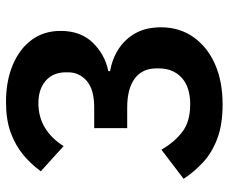

<svg xmlns="http://www.w3.org/2000/svg" viewBox="-81 -669 762 640"><g transform="rotate(-90 300.0 -349.0)"><path d="M193 -416H262Q322 -416 350.5 -441Q379 -466 379 -503V-510Q379 -553 351 -577.5Q323 -602 276 -602Q230 -602 194 -580Q158 -558 133 -518L49 -594Q73 -627 104.5 -653Q136 -679 178.5 -694.5Q221 -710 280 -710Q350 -710 403.5 -687.5Q457 -665 487 -624.5Q517 -584 517 -528Q517 -461 477.5 -420.5Q438 -380 383 -369V-363Q424 -356 457 -334.5Q490 -313 509.5 -278Q529 -243 529 -193Q529 -132 496.5 -85.5Q464 -39 406.5 -13.5Q349 12 272 12Q204 12 157 -6Q110 -24 78 -54Q46 -84 24 -118L121 -192Q145 -150 179.5 -123Q214 -96 272 -96Q330 -96 361 -124.5Q392 -153 392 -201V-208Q392 -256 358 -281Q324 -306 262 -306H193Z"/></g></svg>

Font: IBM Plex Sans SemiBold
Style: Regular
Weight: 600
Designer: Mike Abbink, Paul van der Laan, Pieter van Rosmalen
Foundry: Bold Monday
Version: Version 3.201